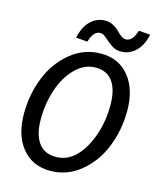

<svg xmlns="http://www.w3.org/2000/svg" viewBox="-125 -932 850 1031"><g transform="rotate(15 300.0 -416.0)"><path d="M253 12Q153 12 95.5 -59Q38 -130 38 -249Q38 -356 76 -451Q114 -546 188 -606.5Q262 -667 356 -667Q455 -667 512.5 -596Q570 -525 570 -406Q570 -299 532 -204Q494 -109 420 -48.5Q346 12 253 12ZM262 -68Q356 -68 415.5 -172.5Q475 -277 475 -412Q475 -496 443 -541.5Q411 -587 347 -587Q284 -587 234 -536Q184 -485 158.5 -407Q133 -329 133 -243Q133 -160 165.5 -114Q198 -68 262 -68ZM453 -705Q423 -705 399.5 -722Q376 -739 357.5 -756Q339 -773 323 -773Q285 -773 267 -710L203 -715Q216 -777 250.5 -810.5Q285 -844 333 -844Q356 -844 376.5 -833Q397 -822 408.5 -809.5Q420 -797 434.5 -786Q449 -775 463 -775Q500 -775 519 -838L583 -833Q570 -771 535 -738Q500 -705 453 -705Z"/></g></svg>

Font: TypoPRO Source Code Pro
Style: Italic
Weight: 500
Italic angle: -11°
Monospace: yes
Designer: Paul D. Hunt, Teo Tuominen
Foundry: Adobe Systems Incorporated
Version: Version 1.030;PS 1.0;hotconv 1.0.84;makeotf.lib2.5.63406